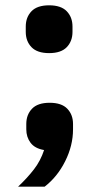

<svg xmlns="http://www.w3.org/2000/svg" viewBox="-20 -556 370 723"><path d="M167 -169Q212 -169 233.5 -146.5Q255 -124 255 -89V-69Q255 -8 225.5 51Q196 110 148 147H48Q83 114 108 81.5Q133 49 146 9Q111 3 95 -18.5Q79 -40 79 -69V-89Q79 -124 100.5 -146.5Q122 -169 167 -169ZM165 -356Q120 -356 98.5 -378.5Q77 -401 77 -436V-456Q77 -491 98.5 -513.5Q120 -536 165 -536Q210 -536 231.5 -513.5Q253 -491 253 -456V-436Q253 -401 231.5 -378.5Q210 -356 165 -356Z"/></svg>

Font: IBM Plex Sans Thai
Style: Bold
Weight: 700
Designer: Mike Abbink, Paul van der Laan, Pieter van Rosmalen, Ben Mitchell, Mark Frömberg
Foundry: Bold Monday
Version: Version 1.2